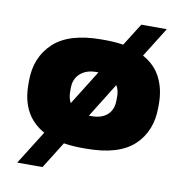

<svg xmlns="http://www.w3.org/2000/svg" viewBox="-76 -623 793 815"><g transform="rotate(10 320.0 -215.0)"><path d="M600 -232V-216Q600 -113 534.5 -51.5Q469 10 328 10H314Q270 10 232 4L160 119H51L142 -26Q40 -82 40 -216V-232Q40 -333 106.5 -395.5Q173 -458 314 -458H328Q371 -458 407 -452L468 -549H578L498 -421Q551 -392 575.5 -343Q600 -294 600 -232ZM231 -169 324 -318H314Q272 -318 246 -295Q220 -272 220 -232V-216Q220 -189 231 -169ZM420 -232Q420 -259 408 -278L316 -130H328Q371 -130 395.5 -152Q420 -174 420 -216Z"/></g></svg>

Font: Dashboard
Style: Regular
Weight: 400
Designer: jaiki
Version: Version 1.000